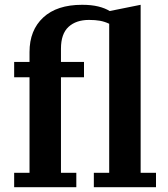

<svg xmlns="http://www.w3.org/2000/svg" viewBox="-20 -780 699 800"><path d="M39 -60H103V-458H39V-522H103V-563Q103 -654 160 -707Q217 -760 322 -760Q361 -760 389.5 -753Q418 -746 437 -734L566 -760V-60H630V0H371V-60H435V-681Q416 -690 396.5 -693.5Q377 -697 351 -697Q297 -697 265.5 -668Q234 -639 234 -577V-522H330V-458H234V-60H298V0H39Z"/></svg>

Font: IBM Plex Serif SmBld
Style: Regular
Weight: 600
Designer: Mike Abbink, Paul van der Laan, Pieter van Rosmalen
Foundry: Bold Monday
Version: Version 3.001